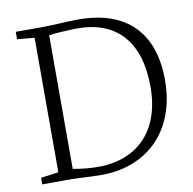

<svg xmlns="http://www.w3.org/2000/svg" viewBox="-84 -850 946 940"><g transform="rotate(-10 389.0 -380.0)"><path d="M51.8 0C81.5 0 146.5 -0.5 176.3 -0.5C229 -0.5 290.5 4.4 337.9 4.9C568.8 8.3 732.4 -143.1 732.4 -398.9C732.4 -629.4 609.9 -765.6 362.8 -764.6C302.2 -764.6 251 -758.3 175.3 -758.3H53.7V-721.2L139.6 -713.4V-44.9L51.8 -32.7ZM211.9 -48.8V-713.4C243.7 -717.8 288.6 -720.7 340.8 -722.2C541 -727.1 656.7 -610.8 656.7 -378.9C656.7 -143.6 514.6 -39.6 348.1 -37.1C297.9 -36.1 256.8 -41 211.9 -48.8Z"/></g></svg>

Font: Merriweather
Style: Light
Weight: 250
Designer: Eben Sorkin ( eben@eyebytes.com )
Foundry: Sorkin Type Co.
Version: Version 1.003